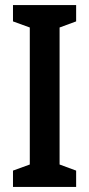

<svg xmlns="http://www.w3.org/2000/svg" viewBox="-20 -734 350 754"><path d="M279 0H31V-64L97 -88V-626L31 -650V-714H279V-650L214 -626V-88L279 -64Z"/></svg>

Font: Noto Sans Ethiopic ExtraCondensed SemiBold
Style: Regular
Weight: 600
Width: 2
Designer: Monotype Design Team
Foundry: Monotype Imaging Inc.
Version: Version 2.102; ttfautohint (v1.8.4.7-5d5b)